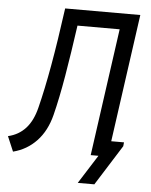

<svg xmlns="http://www.w3.org/2000/svg" viewBox="-74 -747 733 934"><g transform="rotate(5 292.5 -280.0)"><path d="M341 140 478 -76H548L546 -57L422 140ZM14 16 -17 -57Q35 -69 69 -106.5Q103 -144 119 -210Q141 -297 162.5 -417.5Q184 -538 206 -700H573L475 0H392L479 -622H273Q254 -486 235 -374Q216 -262 195 -179Q175 -100 128 -50.5Q81 -1 14 16Z"/></g></svg>

Font: Finlandica
Style: Italic
Weight: 400
Italic angle: -8°
Designer: Niklas Ekholm, Juho Hiilivirta, Jaakko Suomalainen
Foundry: Helsinki Type Studio
Version: Version 1.064